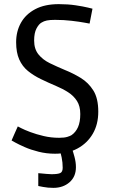

<svg xmlns="http://www.w3.org/2000/svg" viewBox="-20 -729 551 928"><path d="M246 14Q205 14 167 4.5Q129 -5 99.5 -18Q70 -31 53 -40.5Q36 -50 36 -50Q36 -50 40.5 -60.5Q45 -71 51 -84.5Q57 -98 61.5 -108Q66 -118 66 -118Q66 -118 82.5 -109.5Q99 -101 127 -90.5Q155 -80 191 -71.5Q227 -63 266 -63Q291 -63 305.5 -67.5Q320 -72 326 -76Q346 -90 357 -114.5Q368 -139 368 -178Q368 -216 352 -241Q336 -266 309.5 -283Q283 -300 252 -313Q212 -330 177 -347Q142 -364 115 -386Q88 -408 73 -441.5Q58 -475 58 -525Q58 -577 81 -618.5Q104 -660 150 -684.5Q196 -709 264 -709Q308 -709 345 -703.5Q382 -698 404.5 -692.5Q427 -687 427 -687L413 -615Q413 -615 388.5 -619.5Q364 -624 326 -628.5Q288 -633 246 -633Q221 -633 206.5 -630Q192 -627 181 -620Q168 -613 156.5 -591.5Q145 -570 145 -533Q145 -492 166 -466Q187 -440 221 -423.5Q255 -407 293 -391Q333 -375 370 -352.5Q407 -330 431 -292Q455 -254 455 -189Q455 -128 428.5 -82.5Q402 -37 355 -11.5Q308 14 246 14ZM238 179Q211 179 188 174.5Q165 170 165 170V108Q165 108 177 109Q189 110 204 111.5Q219 113 229 113Q259 113 271 107.5Q283 102 283 82Q283 56 278 32Q273 8 269 -6L328 -10Q333 3 340 29Q347 55 347 79Q347 125 316 152Q285 179 238 179Z"/></svg>

Font: Ruda
Style: Regular
Weight: 400
Designer: Mariela Monsalve and Angelina Sanchez
Foundry: Mariela Monsalve and Angelina Sanchez
Version: Version 2.000